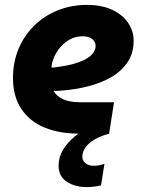

<svg xmlns="http://www.w3.org/2000/svg" viewBox="-20 -545 578 783"><path d="M334 218Q285 218 252 196Q219 174 219 131Q219 96 237 66Q255 36 285 11.5Q315 -13 351 -32Q387 -51 424 -65L425 0Q374 14 346.5 37Q319 60 316 89Q314 107 326.5 119Q339 131 363 131Q374 131 384.5 129Q395 127 406 123L392 211Q381 214 363.5 216Q346 218 334 218ZM301 0Q223 0 162.5 -24.5Q102 -49 67.5 -100Q33 -151 33 -227Q33 -292 56 -346.5Q79 -401 120 -441Q161 -481 216 -503Q271 -525 335 -525Q394 -525 436.5 -505.5Q479 -486 502 -452.5Q525 -419 525 -379Q525 -329 501 -292.5Q477 -256 435.5 -231.5Q394 -207 339.5 -193Q285 -179 224 -175Q216 -174 210 -174Q204 -174 198 -175Q210 -153 237 -140.5Q264 -128 308 -128H445L425 0ZM190 -270Q192 -270 194.5 -270Q197 -270 201 -270Q252 -276 285 -286Q318 -296 336.5 -308Q355 -320 362.5 -333Q370 -346 370 -357Q370 -373 357 -385Q344 -397 317 -397Q282 -397 254 -377.5Q226 -358 209.5 -329.5Q193 -301 190 -273Q190 -272 190 -271.5Q190 -271 190 -270Z"/></svg>

Font: MuseoModerno Thin
Style: Bold Italic
Weight: 700
Italic angle: -9°
Version: Version 1.003